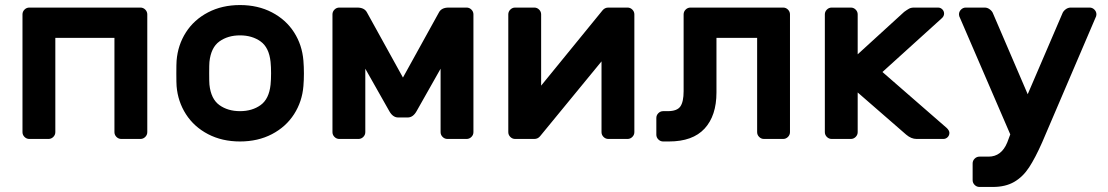

<svg xmlns="http://www.w3.org/2000/svg" viewBox="-20 -550 4385 760"><path d="M563 -493V-27Q563 -16 555 -8Q547 0 536 0H460Q449 0 441 -8Q433 -16 433 -27V-400H199V-27Q199 -16 191 -8Q183 0 172 0H96Q85 0 77 -8Q69 -16 69 -27V-493Q69 -504 77 -512Q85 -520 96 -520H536Q547 -520 555 -512Q563 -504 563 -493Z M678 0ZM1183 -259Q1183 -233 1181 -209Q1176 -148 1144 -98Q1112 -48 1056.5 -19Q1001 10 930 10Q859 10 803.5 -19Q748 -48 716 -98Q684 -148 679 -209Q678 -221 678 -259Q678 -298 679 -310Q684 -372 716 -422Q748 -472 803.5 -501Q859 -530 930 -530Q1001 -530 1056.5 -501Q1112 -472 1144 -422Q1176 -372 1181 -310Q1183 -286 1183 -259ZM809 -305Q808 -295 808 -260Q808 -225 809 -215Q815 -158 848.5 -134Q882 -110 930 -110Q978 -110 1011.5 -134Q1045 -158 1051 -215Q1053 -235 1053 -260Q1053 -285 1051 -305Q1045 -362 1011.5 -386Q978 -410 930 -410Q882 -410 848.5 -386Q815 -362 809 -305Z M1717 -500Q1727 -520 1756 -520H1827Q1838 -520 1846 -512Q1854 -504 1854 -493V-27Q1854 -16 1846 -8Q1838 0 1827 0H1751Q1740 0 1732 -8Q1724 -16 1724 -27V-278L1629 -110Q1615 -85 1594 -85H1556Q1535 -85 1521 -110L1426 -278V-27Q1426 -16 1418 -8Q1410 0 1399 0H1323Q1312 0 1304 -8Q1296 -16 1296 -27V-493Q1296 -504 1304 -512Q1312 -520 1323 -520H1394Q1423 -520 1433 -500L1575 -243Z M2361 -27V-307L2118 -11Q2109 0 2095 0H2019Q2008 0 2000 -8Q1992 -16 1992 -27V-493Q1992 -504 2000 -512Q2008 -520 2019 -520H2095Q2106 -520 2114 -512Q2122 -504 2122 -493V-211L2365 -509Q2374 -520 2388 -520H2464Q2475 -520 2483 -512Q2491 -504 2491 -493V-27Q2491 -16 2483 -8Q2475 0 2464 0H2388Q2377 0 2369 -8Q2361 -16 2361 -27Z M2816 -184Q2816 -92 2769 -41Q2722 10 2628 10H2605Q2594 10 2586 2Q2578 -6 2578 -17V-83Q2578 -94 2586 -102Q2594 -110 2605 -110H2623Q2660 -110 2673 -128.5Q2686 -147 2686 -189V-493Q2686 -504 2694 -512Q2702 -520 2713 -520H3080Q3091 -520 3099 -512Q3107 -504 3107 -493V-27Q3107 -16 3099 -8Q3091 0 3080 0H3004Q2993 0 2985 -8Q2977 -16 2977 -27V-400H2816Z M3375 -27Q3375 -16 3367 -8Q3359 0 3348 0H3272Q3261 0 3253 -8Q3245 -16 3245 -27V-493Q3245 -504 3253 -512Q3261 -520 3272 -520H3348Q3359 -520 3367 -512Q3375 -504 3375 -493V-335L3559 -503Q3570 -511 3578 -515.5Q3586 -520 3598 -520H3693Q3703 -520 3710 -513Q3717 -506 3717 -496Q3717 -485 3706 -476L3473 -265L3728 -43Q3738 -33 3738 -24Q3738 -14 3731 -7Q3724 0 3714 0H3608Q3587 0 3567 -17L3375 -184Z M3979 -18 3777 -486Q3776 -489 3776 -493Q3776 -504 3784 -512Q3792 -520 3803 -520H3878Q3889 -520 3898.5 -512.5Q3908 -505 3911 -496L4048 -177L4185 -496Q4188 -505 4197.5 -512.5Q4207 -520 4218 -520H4293Q4304 -520 4312 -512Q4320 -504 4320 -493Q4320 -489 4319 -486L4105 14Q4078 75 4053.5 112.5Q4029 150 3994.5 170Q3960 190 3910 190H3857Q3846 190 3838 182Q3830 174 3830 163V97Q3830 86 3838 78Q3846 70 3857 70H3893Q3944 70 3967 14Z"/></svg>

Font: Hezaedrus Medium
Style: Regular
Weight: 500
Designer: Hubert & Fischer
Foundry: Hubert & Fischer
Version: Version 1.10;September 3, 2019;FontCreator 11.5.0.2425 64-bi